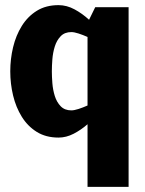

<svg xmlns="http://www.w3.org/2000/svg" viewBox="-20 -528 563 748"><path d="M182 -250Q182 -230 184 -204Q186 -178 193.5 -154Q201 -130 216.5 -114Q232 -98 258 -98Q269 -98 286 -103.5Q303 -109 321 -117V-384Q303 -392 286 -397.5Q269 -403 258 -403Q232 -403 216.5 -387Q201 -371 193.5 -347Q186 -323 184 -297Q182 -271 182 -250ZM351 -500H481V200H321V-44Q296 -22 267 -7Q238 8 208 8Q159 8 123.5 -14Q88 -36 65 -73Q42 -110 31 -156Q20 -202 20 -250Q20 -298 31 -344Q42 -390 65 -427Q88 -464 123.5 -486Q159 -508 208 -508Q240 -508 270.5 -491.5Q301 -475 327 -451Z"/></svg>

Font: Epunda Sans ExtraBold
Style: Regular
Weight: 800
Designer: Simon Atzbach
Foundry: typofactur
Version: Version 2.204; ttfautohint (v1.8.4.7-5d5b)